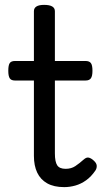

<svg xmlns="http://www.w3.org/2000/svg" viewBox="-20 -750 428 787"><path d="M243 17Q201 17 173.5 1.5Q146 -14 132.5 -42.5Q119 -71 119 -111V-420H41Q26 -420 20 -429Q14 -438 14 -460Q14 -483 20 -491.5Q26 -500 41 -500H119V-704Q119 -717 129.5 -723.5Q140 -730 161 -730Q183 -730 194 -723.5Q205 -717 205 -704V-500H331Q346 -500 352.5 -491.5Q359 -483 359 -460Q359 -438 352.5 -429Q346 -420 331 -420H205V-121Q205 -87 214.5 -72.5Q224 -58 249 -58Q272 -58 288.5 -69Q305 -80 323 -96Q335 -107 345.5 -103.5Q356 -100 365 -91Q376 -81 376.5 -70.5Q377 -60 371 -51Q354 -26 333 -11Q312 4 289 10.5Q266 17 243 17Z"/></svg>

Font: Playwrite DE Grund
Style: Regular
Weight: 400
Designer: Veronika Burian, José Scaglione
Foundry: TypeTogether
Version: Version 1.002